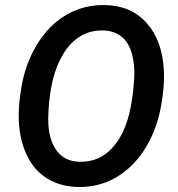

<svg xmlns="http://www.w3.org/2000/svg" viewBox="-20 -741 715 771"><path d="M292.5 9.8Q223.1 8.3 170.7 -23.4Q118.2 -55.2 88.9 -115.5Q59.6 -175.8 55.7 -252.4Q52.2 -313.5 66.7 -395Q81.1 -476.6 117.9 -543.7Q154.8 -610.8 206.1 -653.3Q290.5 -722.7 401.4 -720.7Q506.8 -718.8 569.6 -647.9Q632.3 -577.1 638.2 -456.5Q641.1 -396 627.2 -317.6Q613.3 -239.3 579.3 -173.6Q545.4 -107.9 495.1 -64Q408.2 12.2 292.5 9.8ZM514.6 -374.5 519 -426.3Q522 -479.5 509.8 -524.7Q497.6 -569.8 468.5 -593.5Q439.5 -617.2 395 -618.7Q333.5 -620.6 285.9 -584Q238.3 -547.4 208.7 -472.7Q179.2 -397.9 174.3 -285.2Q169.4 -195.8 201.7 -144.5Q233.9 -93.3 298.3 -91.3Q382.8 -88.9 437.7 -154.8Q492.7 -220.7 509.8 -340.3Z"/></svg>

Font: TypoPRO Roboto
Style: Italic
Weight: 500
Italic angle: -12°
Designer: Google
Version: Version 2.136; 2016